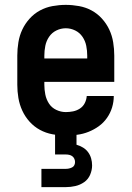

<svg xmlns="http://www.w3.org/2000/svg" viewBox="-20 -548 540 788"><path d="M250 8Q222 8 195 3Q168 -2 144 -15Q120 -28 101.5 -48.5Q83 -69 71.5 -94Q60 -119 55.5 -146Q51 -173 51 -200V-320Q51 -347 55.5 -374.5Q60 -402 71.5 -426.5Q83 -451 101.5 -471.5Q120 -492 144 -505Q168 -518 195.5 -523Q223 -528 250 -528Q277 -528 304.5 -523Q332 -518 356 -505Q380 -492 398.5 -471.5Q417 -451 428.5 -426.5Q440 -402 444.5 -374.5Q449 -347 449 -320V-212H162V-200Q162 -180 166 -160Q170 -140 181 -123Q192 -106 211 -97Q230 -88 250 -88Q265 -88 280 -91Q295 -94 308 -102.5Q321 -111 328 -125Q335 -139 336 -154H447Q447 -130 440 -107Q433 -84 419 -64Q405 -44 385.5 -30Q366 -16 343.5 -7Q321 2 297.5 5Q274 8 250 8ZM162 -308H338V-320Q338 -340 334 -360Q330 -380 318.5 -397Q307 -414 288.5 -423Q270 -432 250 -432Q230 -432 211.5 -423Q193 -414 181.5 -397Q170 -380 166 -360Q162 -340 162 -320ZM150 220V145H250Q257 145 263.5 143.5Q270 142 276 139Q282 136 285 130Q288 124 288 117Q288 110 285 103.5Q282 97 276.5 93Q271 89 264 87.5Q257 86 250 86H206V0H294V46Q308 50 320.5 57.5Q333 65 341.5 76.5Q350 88 354 102Q358 116 358 131Q358 150 350 169Q342 188 325.5 199.5Q309 211 289.5 215.5Q270 220 250 220Z"/></svg>

Font: Iosevka Custom
Style: Bold
Weight: 700
Monospace: yes
Designer: Belleve Invis
Foundry: Belleve Invis
Version: Version 30.3.3; ttfautohint (v1.8.3)